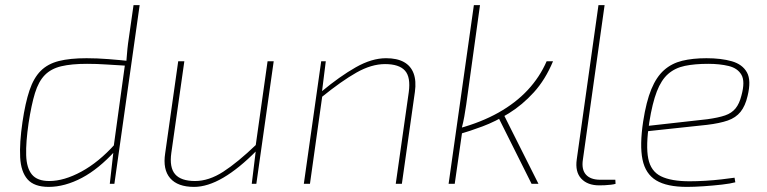

<svg xmlns="http://www.w3.org/2000/svg" viewBox="-20 -720 3003 752"><path d="M319 -492Q360 -492 404.5 -488.5Q449 -485 496 -480L486 -462Q432 -465 395.5 -467.5Q359 -470 321 -470Q260 -470 220 -460.5Q180 -451 155.5 -426Q131 -401 117 -355.5Q103 -310 92 -238Q81 -163 82.5 -112.5Q84 -62 105 -36.5Q126 -11 173 -11Q231 -11 299 -48Q367 -85 430 -155V-128Q399 -94 366.5 -67.5Q334 -41 301 -23.5Q268 -6 235 3Q202 12 171 12Q114 12 88 -17.5Q62 -47 59 -103.5Q56 -160 68 -242Q79 -317 95.5 -366Q112 -415 139.5 -442.5Q167 -470 210.5 -481Q254 -492 319 -492ZM527 -700 428 0H410L425 -133L424 -137L469 -464L475 -481Q477 -507 479 -527.5Q481 -548 485 -574L503 -700Z M702 -480 651 -121Q643 -64 666 -37.5Q689 -11 744 -11Q798 -11 854.5 -47.5Q911 -84 984 -154L985 -130Q916 -60 854.5 -24Q793 12 740 12Q676 12 646.5 -22Q617 -56 627 -120L678 -480ZM1052 -480 984 0H966L982 -131L981 -147L1028 -480Z M1492 -492Q1535 -492 1562 -477Q1589 -462 1600 -432.5Q1611 -403 1605 -360L1554 0H1530L1581 -359Q1589 -418 1566 -443.5Q1543 -469 1488 -469Q1435 -469 1376.5 -436Q1318 -403 1239 -339L1240 -362Q1311 -421 1373.5 -456.5Q1436 -492 1492 -492ZM1256 -480 1241 -360 1242 -342 1194 0H1170L1238 -480Z M1860 -700 1806 -310Q1802 -284 1798.5 -263.5Q1795 -243 1788 -216Q1789 -215 1789.5 -213Q1790 -211 1791 -209L1761 0H1737L1836 -700ZM2146 -480Q2116 -408 2071 -358.5Q2026 -309 1973.5 -276.5Q1921 -244 1870 -225Q1819 -206 1777 -194V-217Q1865 -241 1932.5 -279Q2000 -317 2047 -367.5Q2094 -418 2121 -480ZM1953 -271Q1960 -257 1967 -243Q1974 -229 1981 -215L2089 0H2062L1932 -260Z M2348 -700 2263 -95Q2257 -56 2275 -36Q2293 -16 2331 -16H2390L2391 0Q2385 2 2373 3.5Q2361 5 2348.5 5.5Q2336 6 2327 6Q2281 6 2256.5 -20.5Q2232 -47 2239 -96L2324 -700Z M2747 -492Q2805 -492 2846.5 -480Q2888 -468 2905.5 -436.5Q2923 -405 2908 -344Q2899 -305 2880.5 -282Q2862 -259 2830.5 -248Q2799 -237 2749 -231L2506 -205L2509 -226L2750 -253Q2794 -259 2820 -268Q2846 -277 2861 -295.5Q2876 -314 2884 -346Q2899 -401 2884 -427Q2869 -453 2834 -461.5Q2799 -470 2754 -470Q2701 -470 2662.5 -462Q2624 -454 2597 -430.5Q2570 -407 2552.5 -361.5Q2535 -316 2523 -241Q2509 -149 2519 -99Q2529 -49 2569 -29.5Q2609 -10 2681 -10Q2710 -10 2743 -12Q2776 -14 2806 -17.5Q2836 -21 2857 -24L2860 -6Q2842 -1 2807.5 3Q2773 7 2735.5 9.5Q2698 12 2671 12Q2592 12 2550 -13.5Q2508 -39 2496.5 -95Q2485 -151 2499 -244Q2511 -322 2531 -370.5Q2551 -419 2581 -445.5Q2611 -472 2652 -482Q2693 -492 2747 -492Z"/></svg>

Font: Exo 2 Thin
Style: Italic
Weight: 250
Italic angle: -8°
Designer: Natanael Gama
Foundry: Natanael Gama
Version: Version 2.010